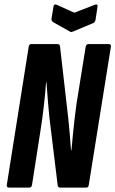

<svg xmlns="http://www.w3.org/2000/svg" viewBox="-20 -856 526 876"><path d="M22 0Q9 0 11 -12L111 -643Q113 -655 124 -655H242Q253 -655 254 -643L291 -320Q295 -285 298 -247.5Q301 -210 304 -171H306Q309 -202 312.5 -240Q316 -278 320.5 -315.5Q325 -353 329 -382L371 -643Q374 -655 384 -655H475Q488 -655 486 -643L385 -12Q384 0 373 0H255Q244 0 243 -12L212 -266Q204 -326 199.5 -383.5Q195 -441 192 -480H190Q187 -433 180 -372.5Q173 -312 165 -262L126 -12Q124 0 113 0ZM412 -834Q427 -840 425 -826L416 -766Q413 -754 406 -751L313 -712Q305 -708 299 -712L224 -754Q213 -761 215 -771L224 -826Q226 -840 239 -834L319 -798Z"/></svg>

Font: Sofia Sans Extra Condensed ExtraBold
Style: Italic
Weight: 800
Italic angle: -9°
Designer: Botio Nikoltchev, Ani Petrova
Foundry: lettersoup
Version: Version 4.101; ttfautohint (v1.8.4.7-5d5b)